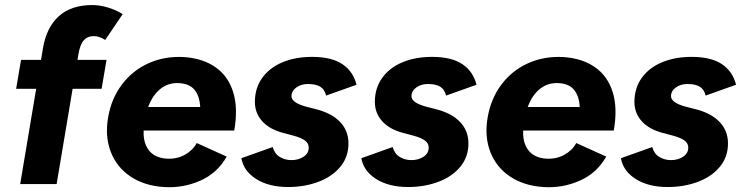

<svg xmlns="http://www.w3.org/2000/svg" viewBox="-20 -741 2998 773"><path d="M352 -720.7Q382.7 -720.7 416 -710.3Q449.3 -700 473.9 -684.1L403.6 -580.2Q379.4 -595.6 357.6 -595.6Q332 -595.6 316.9 -578.2Q301.8 -560.8 295.5 -521.2L208 0H61.3L153.2 -548.3Q167.6 -631.5 217.2 -676.1Q266.8 -720.7 352 -720.7ZM64.8 -500H408.9L389.1 -383.6H44.9Z M415.1 -267Q427.8 -343.4 470.7 -400.5Q513.6 -457.6 578.5 -486.6Q643.4 -515.6 720.4 -511.3Q796.4 -506.2 847.6 -470.4Q898.7 -434.6 918.8 -370Q938.9 -305.4 923.1 -215.6H558.3Q556.6 -179.9 568.1 -154.7Q579.6 -129.4 601.1 -116.5Q622.6 -103.7 652.2 -102.2Q691.8 -100.1 723.9 -117.7Q755.9 -135.4 772.1 -165.1L892.7 -110.6Q854.9 -43.4 785.3 -13.2Q715.7 17.1 639.6 12Q561.8 6.9 506.1 -29.9Q450.4 -66.8 426.3 -128.8Q402.1 -190.7 415.1 -267ZM700.6 -406.4Q657.9 -408.6 625.9 -383.2Q594 -357.7 576.7 -310.3H786Q783.7 -354.7 763.1 -379.5Q742.5 -404.3 700.6 -406.4Z M951.8 -104.1 1077.9 -149Q1085.7 -121.4 1106.8 -108.9Q1127.9 -96.4 1153.3 -96.4Q1181.7 -96.4 1202.3 -110.1Q1223 -123.7 1223 -147.2Q1223 -163.6 1208.2 -174.9Q1193.4 -186.2 1161.9 -194.8L1120.7 -205.7Q1065.1 -220.2 1035.6 -253Q1006.2 -285.8 1006.2 -330.9Q1006.2 -385.8 1035.3 -426.9Q1064.4 -467.9 1116.7 -490Q1168.9 -512 1236.2 -512Q1314.9 -512 1358.6 -482.6Q1402.2 -453.1 1415.4 -399.8L1292.9 -356.2Q1287 -381.2 1269.3 -392Q1251.6 -402.8 1219.7 -402.8Q1192.6 -402.8 1173.1 -388.9Q1153.6 -375 1153.6 -353.5Q1153.6 -340.7 1168.6 -329.9Q1183.6 -319.2 1214.4 -311.1L1254.7 -300.8Q1316.5 -284.7 1349.7 -249.4Q1382.9 -214.2 1382.9 -163.6Q1382.9 -108.5 1349.6 -68.8Q1316.2 -29 1260.6 -8.5Q1205 12 1140.2 12Q1062.8 12 1011.8 -20.1Q960.8 -52.2 951.8 -104.1Z M1434.8 -104.1 1560.9 -149Q1568.7 -121.4 1589.8 -108.9Q1610.9 -96.4 1636.3 -96.4Q1664.7 -96.4 1685.3 -110.1Q1706 -123.7 1706 -147.2Q1706 -163.6 1691.2 -174.9Q1676.4 -186.2 1644.9 -194.8L1603.7 -205.7Q1548.1 -220.2 1518.6 -253Q1489.2 -285.8 1489.2 -330.9Q1489.2 -385.8 1518.3 -426.9Q1547.4 -467.9 1599.7 -490Q1651.9 -512 1719.2 -512Q1797.9 -512 1841.6 -482.6Q1885.2 -453.1 1898.4 -399.8L1775.9 -356.2Q1770 -381.2 1752.3 -392Q1734.6 -402.8 1702.7 -402.8Q1675.6 -402.8 1656.1 -388.9Q1636.6 -375 1636.6 -353.5Q1636.6 -340.7 1651.6 -329.9Q1666.6 -319.2 1697.4 -311.1L1737.7 -300.8Q1799.5 -284.7 1832.7 -249.4Q1865.9 -214.2 1865.9 -163.6Q1865.9 -108.5 1832.6 -68.8Q1799.2 -29 1743.6 -8.5Q1688 12 1623.2 12Q1545.8 12 1494.8 -20.1Q1443.8 -52.2 1434.8 -104.1Z M1943.1 -267Q1955.8 -343.4 1998.7 -400.5Q2041.6 -457.6 2106.5 -486.6Q2171.4 -515.6 2248.4 -511.3Q2324.4 -506.2 2375.6 -470.4Q2426.7 -434.6 2446.8 -370Q2466.9 -305.4 2451.1 -215.6H2086.3Q2084.6 -179.9 2096.1 -154.7Q2107.6 -129.4 2129.1 -116.5Q2150.6 -103.7 2180.2 -102.2Q2219.8 -100.1 2251.9 -117.7Q2283.9 -135.4 2300.1 -165.1L2420.7 -110.6Q2382.9 -43.4 2313.3 -13.2Q2243.7 17.1 2167.6 12Q2089.8 6.9 2034.1 -29.9Q1978.4 -66.8 1954.3 -128.8Q1930.1 -190.7 1943.1 -267ZM2228.6 -406.4Q2185.9 -408.6 2153.9 -383.2Q2122 -357.7 2104.7 -310.3H2314Q2311.7 -354.7 2291.1 -379.5Q2270.5 -404.3 2228.6 -406.4Z M2479.8 -104.1 2605.9 -149Q2613.7 -121.4 2634.8 -108.9Q2655.9 -96.4 2681.3 -96.4Q2709.7 -96.4 2730.3 -110.1Q2751 -123.7 2751 -147.2Q2751 -163.6 2736.2 -174.9Q2721.4 -186.2 2689.9 -194.8L2648.7 -205.7Q2593.1 -220.2 2563.6 -253Q2534.2 -285.8 2534.2 -330.9Q2534.2 -385.8 2563.3 -426.9Q2592.4 -467.9 2644.7 -490Q2696.9 -512 2764.2 -512Q2842.9 -512 2886.6 -482.6Q2930.2 -453.1 2943.4 -399.8L2820.9 -356.2Q2815 -381.2 2797.3 -392Q2779.6 -402.8 2747.7 -402.8Q2720.6 -402.8 2701.1 -388.9Q2681.6 -375 2681.6 -353.5Q2681.6 -340.7 2696.6 -329.9Q2711.6 -319.2 2742.4 -311.1L2782.7 -300.8Q2844.5 -284.7 2877.7 -249.4Q2910.9 -214.2 2910.9 -163.6Q2910.9 -108.5 2877.6 -68.8Q2844.2 -29 2788.6 -8.5Q2733 12 2668.2 12Q2590.8 12 2539.8 -20.1Q2488.8 -52.2 2479.8 -104.1Z"/></svg>

Font: Oak Sans Light Italic
Style: Regular
Weight: 400
Italic angle: -9.5°
Foundry: Erik Kennedy, Walven
Version: Version 1.000;Glyphs 3.1.2 (3151)